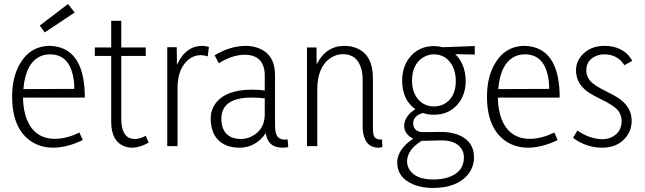

<svg xmlns="http://www.w3.org/2000/svg" viewBox="-20 -723 3190 950"><path d="M389.6 -30.3 373 -67.4Q309.6 -36.1 252 -36.1Q152.3 -36.1 113.3 -130.9Q94.7 -176.8 93.8 -240.2H399.4V-261.7Q391.6 -490.2 227.5 -496.1Q127 -496.1 75.2 -401.4Q40 -336.9 40 -245.1Q40 -85.9 135.7 -22.5Q182.6 7.8 245.1 7.8Q314.5 6.8 389.6 -30.3ZM227.5 -454.1Q317.4 -454.1 340.8 -350.6Q347.7 -319.3 347.7 -283.2L95.7 -282.2Q106.4 -412.1 181.6 -445.3Q203.1 -454.1 227.5 -454.1ZM349.6 -661.1 316.4 -703.1 176.8 -596.7 201.2 -562.5Z M715.8 -17.6 701.2 -50.8Q670.9 -35.2 647.5 -35.2Q587.9 -35.2 581.1 -113.3Q580.1 -123 580.1 -131.8V-446.3H701.2V-488.3H580.1V-620.1H530.3V-488.3H449.2V-446.3H530.3V-120.1Q530.3 -24.4 595.7 1Q614.3 7.8 634.8 7.8Q673.8 6.8 715.8 -17.6Z M858.4 0V-286.1Q858.4 -382.8 912.1 -427.7Q939.5 -450.2 972.7 -450.2Q989.3 -450.2 1007.8 -444.3L1013.7 -491.2Q994.1 -496.1 980.5 -496.1Q908.2 -496.1 866.2 -422.9Q860.4 -413.1 855.5 -402.3L854.5 -489.3H807.6V0Z M1377 7.8Q1391.6 7.8 1406.2 4.9L1403.3 -33.2Q1396.5 -32.2 1388.7 -32.2Q1350.6 -32.2 1343.8 -70.3Q1340.8 -85 1340.8 -104.5V-351.6Q1340.8 -453.1 1259.8 -484.4Q1230.5 -496.1 1196.3 -496.1Q1116.2 -495.1 1042 -449.2L1062.5 -410.2Q1130.9 -452.1 1191.4 -452.1Q1273.4 -452.1 1288.1 -377Q1290 -363.3 1290 -348.6V-275.4Q1261.7 -279.3 1224.6 -279.3Q1095.7 -279.3 1044.9 -209Q1022.5 -176.8 1022.5 -137.7Q1022.5 -37.1 1099.6 -3.9Q1128.9 7.8 1164.1 7.8Q1233.4 7.8 1281.2 -45.9Q1288.1 -54.7 1294.9 -64.5Q1304.7 2 1365.2 6.8Q1371.1 7.8 1377 7.8ZM1173.8 -35.2Q1087.9 -35.2 1076.2 -116.2Q1075.2 -126 1075.2 -137.7Q1077.1 -239.3 1223.6 -240.2Q1261.7 -240.2 1290 -236.3V-157.2Q1290 -82 1226.6 -48.8Q1200.2 -35.2 1173.8 -35.2Z M1870.1 -33.2Q1835 -29.3 1828.1 -56.6Q1825.2 -69.3 1825.2 -90.8V-335Q1825.2 -455.1 1740.2 -486.3Q1714.8 -496.1 1683.6 -496.1Q1591.8 -495.1 1546.9 -404.3L1545.9 -488.3H1499V0H1549.8V-279.3Q1549.8 -392.6 1616.2 -436.5Q1644.5 -455.1 1676.8 -455.1Q1749 -455.1 1768.6 -378.9Q1774.4 -355.5 1774.4 -328.1V-85Q1781.2 3.9 1847.7 7.8Q1860.4 7.8 1872.1 4.9Z M2127.9 -196.3Q2070.3 -196.3 2038.1 -246.1Q2018.6 -279.3 2018.6 -322.3Q2018.6 -408.2 2078.1 -441.4Q2101.6 -454.1 2127 -454.1Q2184.6 -454.1 2215.8 -402.3Q2235.4 -368.2 2235.4 -322.3Q2235.4 -240.2 2176.8 -208Q2153.3 -196.3 2127.9 -196.3ZM2127.9 -495.1Q2048.8 -495.1 2002.9 -433.6Q1969.7 -387.7 1969.7 -322.3Q1970.7 -228.5 2035.2 -182.6Q1984.4 -151.4 1979.5 -103.5Q1979.5 -60.5 2020.5 -39.1Q2023.4 -38.1 2024.4 -37.1Q1946.3 15.6 1945.3 80.1Q1945.3 155.3 2022.5 188.5Q2065.4 207 2121.1 207Q2242.2 207 2296.9 138.7Q2325.2 101.6 2325.2 54.7Q2325.2 -24.4 2248 -55.7Q2210.9 -70.3 2161.1 -70.3L2073.2 -69.3Q2036.1 -69.3 2026.4 -98.6Q2024.4 -105.5 2024.4 -112.3Q2024.4 -147.5 2066.4 -162.1Q2070.3 -163.1 2072.3 -164.1Q2097.7 -155.3 2127 -155.3Q2206.1 -155.3 2251 -214.8Q2284.2 -259.8 2284.2 -322.3Q2283.2 -406.2 2232.4 -455.1L2329.1 -453.1V-495.1L2168.9 -489.3Q2148.4 -495.1 2127.9 -495.1ZM2123 165Q2035.2 165 2004.9 114.3Q1994.1 96.7 1994.1 75.2Q1995.1 17.6 2066.4 -26.4H2079.1L2158.2 -28.3Q2239.3 -30.3 2266.6 18.6Q2275.4 36.1 2275.4 55.7Q2275.4 129.9 2195.3 155.3Q2164.1 165 2123 165Z M2739.3 -30.3 2722.7 -67.4Q2659.2 -36.1 2601.6 -36.1Q2502 -36.1 2462.9 -130.9Q2444.3 -176.8 2443.4 -240.2H2749V-261.7Q2741.2 -490.2 2577.1 -496.1Q2476.6 -496.1 2424.8 -401.4Q2389.6 -336.9 2389.6 -245.1Q2389.6 -85.9 2485.4 -22.5Q2532.2 7.8 2594.7 7.8Q2664.1 6.8 2739.3 -30.3ZM2577.1 -454.1Q2667 -454.1 2690.4 -350.6Q2697.3 -319.3 2697.3 -283.2L2445.3 -282.2Q2456.1 -412.1 2531.2 -445.3Q2552.7 -454.1 2577.1 -454.1Z M3105.5 -126Q3105.5 -198.2 3031.2 -243.2Q3015.6 -252.9 2982.4 -269.5Q2916 -301.8 2897.5 -326.2Q2880.9 -347.7 2880.9 -374Q2880.9 -427.7 2932.6 -447.3Q2950.2 -454.1 2969.7 -454.1Q3031.2 -454.1 3064.5 -407.2Q3067.4 -403.3 3069.3 -400.4L3108.4 -421.9Q3074.2 -485.4 2993.2 -495.1Q2982.4 -496.1 2971.7 -496.1Q2899.4 -496.1 2857.4 -448.2Q2830.1 -416 2830.1 -374Q2830.1 -302.7 2903.3 -258.8Q2918.9 -249 2953.1 -232.4Q3019.5 -200.2 3039.1 -174.8Q3055.7 -152.3 3055.7 -125Q3055.7 -66.4 3003.9 -43Q2983.4 -34.2 2960 -34.2Q2897.5 -35.2 2836.9 -77.1L2815.4 -41Q2880.9 7.8 2959 7.8Q3036.1 7.8 3078.1 -44.9Q3105.5 -79.1 3105.5 -126Z"/></svg>

Font: Yaldevi Colombo Light
Style: Regular
Weight: 300
Designer: Sol Matas, Denzil Rajitha, Kosala Senevirathne and Pathum Egodawatta
Foundry: Mooniak
Version: Version 1.020 ; ttfautohint (v1.6)